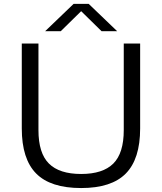

<svg xmlns="http://www.w3.org/2000/svg" viewBox="-20 -966 840 996"><path d="M401 9.5Q242 9.5 167.5 -66Q93 -141.5 93 -299.5V-740H179.5V-291Q179.5 -171.5 233.8 -117.5Q288 -63.5 401 -63.5Q513.5 -63.5 567.8 -117.5Q622 -171.5 622 -291V-740H707V-299.5Q707 -141.5 632.8 -66Q558.5 9.5 401 9.5ZM214 -804 362 -946H440L588 -804H507L401 -908L295 -804Z"/></svg>

Font: Encode Sans Exp
Style: Regular
Weight: 400
Width: 7
Designer: Multiple Designers
Foundry: Impallari Type
Version: Version 3.002; ttfautohint (v1.8.3) -l 8 -r 50 -G 200 -x 14 